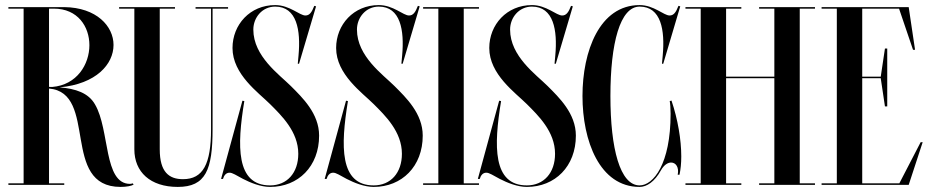

<svg xmlns="http://www.w3.org/2000/svg" viewBox="-20 -728 3661 756"><path d="M503 -6C500 -5 495 -4 492 -4C387 -4 413 -217 354 -317C328.3 -362.2 277.6 -378.9 214.9 -384C359.1 -397.4 427 -475.4 427 -551C427 -624.7 360.4 -698.5 233 -700V-700H13V-694H73V-6H13V0H233V-6H173V-379.4C367.9 -362.7 217.5 8 455 8C478 8 498 4 506 -1ZM192 -694C286.5 -694 332 -623 332 -550C332 -475.1 283.2 -393.4 185.5 -385.6C181.4 -385.7 177.2 -385.8 173 -385.9V-694Z M878 -700H750V-694H811V-219.5C811 -82 779.5 -22.5 700.5 -22.5C645.5 -22.5 609 -50.5 609 -140V-694H669V-700H449V-694H509V-140C509 -51 571.5 8 680 8C790.2 8 817 -59.5 817 -219.5V-694H878Z M1043.5 8C1154.5 8 1236.5 -73 1236.5 -194C1236.5 -281 1170.5 -344 1125.5 -389C1080.5 -434 977.5 -506 977.5 -611.5C977.5 -659 1012.5 -702 1063.5 -702C1149 -702 1164.5 -609 1155.5 -510L1152.5 -477H1157.5L1224.5 -703L1217.5 -705C1207.5 -679 1198.5 -667 1182.5 -667C1159.5 -667 1120.5 -708 1063.5 -708C964.5 -708 895.5 -631 895.5 -539C895.5 -435 998.5 -363 1043.5 -318C1088.5 -273 1154.5 -209.5 1154.5 -122.5C1154.5 -47.5 1110.5 2 1043.5 2C908.5 2 913 -153.5 942 -330L934.5 -331.5L850.5 -23.5H858C862 -37.5 870 -47.5 883 -48C895.5 -48.5 911 -37 937 -23.5C966 -8.5 1006.5 8 1043.5 8Z M1451.5 8C1562.5 8 1644.5 -73 1644.5 -194C1644.5 -281 1578.5 -344 1533.5 -389C1488.5 -434 1385.5 -506 1385.5 -611.5C1385.5 -659 1420.5 -702 1471.5 -702C1557 -702 1572.5 -609 1563.5 -510L1560.5 -477H1565.5L1632.5 -703L1625.5 -705C1615.5 -679 1606.5 -667 1590.5 -667C1567.5 -667 1528.5 -708 1471.5 -708C1372.5 -708 1303.5 -631 1303.5 -539C1303.5 -435 1406.5 -363 1451.5 -318C1496.5 -273 1562.5 -209.5 1562.5 -122.5C1562.5 -47.5 1518.5 2 1451.5 2C1316.5 2 1321 -153.5 1350 -330L1342.5 -331.5L1258.5 -23.5H1266C1270 -37.5 1278 -47.5 1291 -48C1303.5 -48.5 1319 -37 1345 -23.5C1374 -8.5 1414.5 8 1451.5 8Z M1866 -700H1646V-694H1706V-6H1646V0H1866V-6H1806V-694H1866Z M2054.5 8C2165.5 8 2247.5 -73 2247.5 -194C2247.5 -281 2181.5 -344 2136.5 -389C2091.5 -434 1988.5 -506 1988.5 -611.5C1988.5 -659 2023.5 -702 2074.5 -702C2160 -702 2175.5 -609 2166.5 -510L2163.5 -477H2168.5L2235.5 -703L2228.5 -705C2218.5 -679 2209.5 -667 2193.5 -667C2170.5 -667 2131.5 -708 2074.5 -708C1975.5 -708 1906.5 -631 1906.5 -539C1906.5 -435 2009.5 -363 2054.5 -318C2099.5 -273 2165.5 -209.5 2165.5 -122.5C2165.5 -47.5 2121.5 2 2054.5 2C1919.5 2 1924 -153.5 1953 -330L1945.5 -331.5L1861.5 -23.5H1869C1873 -37.5 1881 -47.5 1894 -48C1906.5 -48.5 1922 -37 1948 -23.5C1977 -8.5 2017.5 8 2054.5 8Z M2617 -330C2619 -321 2620.5 -301 2620.5 -280C2620.5 -82 2552.5 2 2498.5 2C2421.5 2 2383.5 -142 2383.5 -350C2383.5 -558 2421.5 -702 2498.5 -702C2583.5 -702 2598.5 -609 2589.5 -510L2586.5 -477H2591.5L2658.5 -703L2651.5 -705C2641.5 -679 2632.5 -667 2616.5 -667C2593.5 -667 2554.5 -708 2498.5 -708C2340.5 -708 2273.5 -526 2273.5 -350C2273.5 -174 2340.5 8 2498.5 8C2526 8 2557.5 -12 2582.5 -57.5C2594.5 -78.8 2609.5 -88 2622.5 -88C2641 -88 2654.5 -69.5 2648.5 -40H2655.5C2660 -60.5 2662.5 -85 2662.5 -112C2662.5 -177.5 2649 -258 2624 -332Z M3189 -700H2969V-694H3029V-426H2839V-694H2899V-700H2679V-694H2739V-6H2679V0H2899V-6H2839V-420H3029V-6H2969V0H3189V-6H3129V-694H3189Z M3521.1 -6H3375V-420H3447.9L3464.5 -309H3473.5V-537H3464.5L3447.9 -426H3375V-694H3520L3575 -532H3583L3558 -700H3215V-694H3275V-6H3215V0H3558L3613 -168H3605Z"/></svg>

Font: Picaflor 72 pt
Style: Regular
Weight: 400
Designer: Ariel Martín Pérez
Foundry: Tunera Type Foundry
Version: Version 1.000;hotconv 1.0.109;makeotfexe 2.5.65596